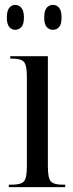

<svg xmlns="http://www.w3.org/2000/svg" viewBox="-20 -766 300 786"><path d="M16 0V-10H29Q65 -10 77.5 -23Q90 -36 90 -85V-452Q90 -499 78 -512.5Q66 -526 32 -526H22V-536H176V-84Q176 -36 188.5 -23Q201 -10 236 -10H247V0ZM197 -644Q181 -644 171 -655.5Q161 -667 161 -694Q161 -722 171 -734Q181 -746 197 -746Q212 -746 222 -734Q232 -722 232 -694Q232 -667 222 -655.5Q212 -644 197 -644ZM42 -644Q28 -644 18 -655.5Q8 -667 8 -694Q8 -722 18 -734Q28 -746 42 -746Q57 -746 67.5 -734Q78 -722 78 -694Q78 -667 67.5 -655.5Q57 -644 42 -644Z"/></svg>

Font: Noto Serif Display ExtraCondensed
Style: Regular
Weight: 400
Width: 2
Designer: Monotype Design Team
Foundry: Monotype Imaging Inc.
Version: Version 2.009